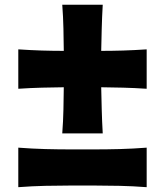

<svg xmlns="http://www.w3.org/2000/svg" viewBox="-20 -777 690 804"><path d="M240.7 -218.3Q244.6 -270.5 245.6 -318.1Q246.6 -365.7 247.1 -411.6Q202.1 -411.1 155 -409.9Q107.9 -408.7 56.6 -405.3V-570.3Q107.9 -566.9 155 -565.4Q202.1 -564 247.1 -564Q246.6 -610.4 245.6 -657.7Q244.6 -705.1 240.7 -757.3H410.2Q407.2 -705.1 406 -657.7Q404.8 -610.4 403.8 -564Q448.7 -564 495.8 -565.4Q543 -566.9 594.2 -570.3V-405.3Q543 -408.7 495.8 -409.9Q448.7 -411.1 403.8 -411.6Q404.8 -365.7 406 -318.1Q407.2 -270.5 410.2 -218.3ZM56.6 6.8V-158.7Q114.7 -154.3 169.2 -152.8Q223.6 -151.4 271.5 -151.4H379.4Q427.2 -151.4 481.7 -152.8Q536.1 -154.3 594.2 -158.7V6.8Q536.1 2.4 481.7 1.2Q427.2 0 379.4 0H271.5Q223.6 0 169.2 1.2Q114.7 2.4 56.6 6.8Z"/></svg>

Font: Pinar DS4-Bold
Style: Regular
Weight: 700
Designer: Amin Abedi
Version: Version 2.000